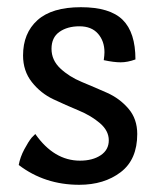

<svg xmlns="http://www.w3.org/2000/svg" viewBox="-20 -498 443 533"><path d="M361 -126Q361 -55 315 -20Q269 15 200 15Q104 15 32 -40Q36 -62 47.5 -83.5Q59 -105 68 -116L78 -126Q130 -52 202 -52Q237 -52 259.5 -67Q282 -82 282 -108.5Q282 -135 257.5 -156Q233 -177 198 -191.5Q163 -206 128 -222.5Q93 -239 68.5 -270Q44 -301 44 -344Q44 -406 84 -442Q124 -478 204.5 -478Q285 -478 320.5 -443Q356 -408 356 -333Q334 -325 315 -325Q296 -325 268 -331Q270 -345 270 -353Q270 -384 252 -404.5Q234 -425 200.5 -425Q167 -425 145 -409.5Q123 -394 123 -362.5Q123 -331 147.5 -308Q172 -285 207 -270.5Q242 -256 277 -240.5Q312 -225 336.5 -196.5Q361 -168 361 -126Z"/></svg>

Font: Port Lligat Sans
Style: Regular
Weight: 400
Designer: Dario Muhafara, Eduardo Rodriguez Tunni
Foundry: Tipo
Version: Version 1.002